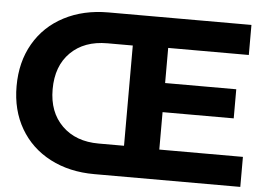

<svg xmlns="http://www.w3.org/2000/svg" viewBox="-53 -849 1273 920"><g transform="rotate(5 583.0 -389.0)"><path d="M1134.4 0H432.2Q312.2 0 219.4 -48.3Q126.7 -96.7 75.6 -184.4Q24.4 -272.2 24.4 -387.8Q24.4 -504.4 75.6 -592.8Q126.7 -681.1 219.4 -729.4Q312.2 -777.8 432.2 -777.8H1120V-633.3H732.2V-464.4H1074.4V-324.4H732.2V-144.4H1134.4ZM562.2 -630H440Q328.9 -630 263.3 -565Q197.8 -500 197.8 -387.8Q197.8 -277.8 263.9 -212.8Q330 -147.8 440 -147.8H562.2Z"/></g></svg>

Font: Paperlogy 8 ExtraBold
Style: Regular
Weight: 800
Designer: redesigned by Lee Juim, glyphs from Gmarket Sans & Montserrat
Foundry: PT&
Version: Version 1.001